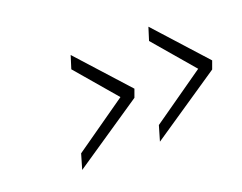

<svg xmlns="http://www.w3.org/2000/svg" viewBox="-60 -494 620 492"><g transform="rotate(-20 250.5 -247.5)"><path d="M304 -104 316 -145 460 -246 366 -356 377 -391 501 -254 493 -232ZM92 -104 104 -145 248 -246 154 -356 165 -391 289 -254 281 -232Z"/></g></svg>

Font: Titillium Web ExtraLight
Style: Italic
Weight: 275
Italic angle: -13°
Version: Version 1.002;PS 57.000;hotconv 1.0.70;makeotf.lib2.5.55311